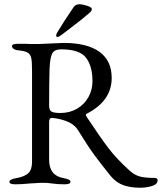

<svg xmlns="http://www.w3.org/2000/svg" viewBox="-20 -858 758 899"><path d="M24 0ZM499 -33Q453 -90 423 -130.5Q393 -171 347 -246Q332 -271 304 -285Q271 -301 225 -306H223Q210 -306 210 -286V-110Q210 -36 277 -24Q294 -21 302 -17Q310 -13 310 -6Q310 5 281 5Q249 5 223 1Q205 -2 183 -2Q165 -2 146.5 -0.5Q128 1 120 1Q80 5 53 5Q24 5 24 -6Q24 -13 32 -17Q40 -21 57 -24Q96 -31 113 -47.5Q130 -64 130 -100V-526Q130 -568 126.5 -585.5Q123 -603 110.5 -611Q98 -619 69 -622Q53 -623 44.5 -629Q36 -635 36 -642Q36 -653 65 -653Q108 -653 121 -652H163Q178 -652 208 -654Q262 -657 278 -657Q388 -657 445.5 -615.5Q503 -574 503 -493Q503 -385 385 -325Q382 -324 382 -320Q382 -317 385 -312Q448 -217 486.5 -166Q525 -115 588 -58Q612 -37 637 -31Q662 -25 703 -25Q718 -25 718 -14Q718 5 691.5 13Q665 21 637 21Q591 21 557.5 9Q524 -3 499 -33ZM413 -477Q413 -548 383 -587.5Q353 -627 266 -627Q235 -627 224.5 -607.5Q214 -588 212 -534Q210 -466 210 -364Q210 -341 222 -335Q234 -329 263 -329Q307 -329 341.5 -349.5Q376 -370 394.5 -404Q413 -438 413 -477ZM243 -691Q243 -698 248 -706Q283 -764 325 -825Q334 -838 352 -838Q366 -838 388 -831Q410 -824 410 -815Q410 -810 406.5 -805.5Q403 -801 397 -796Q375 -776 312 -728L267 -694Q255 -685 249 -685Q243 -685 243 -691Z"/></svg>

Font: EB Garamond
Style: Regular
Weight: 400
Designer: Georg Duffner and Octavio Pardo
Foundry: Georg Duffner
Version: Version 1.000; ttfautohint (v1.6)